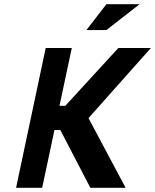

<svg xmlns="http://www.w3.org/2000/svg" viewBox="-20 -900 743 920"><path d="M199 -670 57 0H182L241 -277H269L413 0H582L404 -334L703 -670H547L293 -393H265L324 -670ZM394 -756H490L649 -880H490Z"/></svg>

Font: LT Wave Mono Bold
Style: Italic
Weight: 700
Designer: Daniel Lyons
Version: Version 2.5 (Glyphs App)